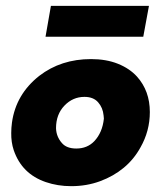

<svg xmlns="http://www.w3.org/2000/svg" viewBox="-20 -625 538 658"><path d="M224 13Q177.5 13 136.8 -1Q96 -15 68.5 -42.2Q41 -69.5 27 -110.5Q18 -137.5 18.5 -169.5Q18.5 -186.5 21 -205Q34.5 -302 114.5 -365Q189 -422.5 292 -422.5Q344 -422.5 384 -406.5Q424 -390.5 449.5 -362.5Q493.5 -313.5 493.5 -241Q493.5 -176 461.5 -120Q439 -79 404 -50Q369 -21 323 -4Q277 13 224 13ZM241.5 -116Q279 -116 303 -141Q331 -170.5 336 -218.5L335 -229.5Q332.5 -256 316.2 -274.5Q300 -293 269.5 -293Q229.5 -293 200.8 -263Q172 -233 172 -185.5Q173 -156.5 192 -135Q208 -116 241.5 -116ZM471 -499H136L154.5 -605H490.5Z"/></svg>

Font: Lucymar Sans ExtraBold
Style: Italic
Weight: 800
Italic angle: -10°
Foundry: The League of Moveable Type (original font) / Main changes by Cristiano Sobral with portions from Mirco Monsees
Version: Version 2.00;August 30, 2020;FontCreator 13.0.0.2681 64-bit